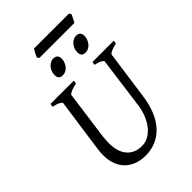

<svg xmlns="http://www.w3.org/2000/svg" viewBox="-268 -1037 1165 1165"><g transform="rotate(-45 314.0 -454.5)"><path d="M625 -594.2Q594.2 -587.4 577.1 -579.1Q560.1 -570.8 559.1 -564L515.1 -250Q506.3 -186 485.6 -136.5Q464.8 -86.9 433.3 -53.2Q401.9 -19.5 361.1 -2.2Q320.3 15.1 272 15.1Q231.9 15.1 198.5 2.9Q165 -9.3 141.1 -32.7Q117.2 -56.2 104 -90.6Q90.8 -125 90.8 -169.9Q90.8 -182.6 91.8 -196.8Q92.8 -210.9 95.2 -226.1L143.1 -564Q144 -569.8 128.9 -578.6Q113.8 -587.4 82 -594.2L85 -615.2H285.2L282.2 -594.2Q251.5 -587.4 232.9 -579.1Q214.4 -570.8 212.9 -564L169.9 -249Q167 -220.2 167 -193.8Q167 -159.7 175.3 -131.8Q183.6 -104 200 -84Q216.3 -64 240.7 -53Q265.1 -42 296.9 -42Q328.6 -42 355.5 -57.6Q382.3 -73.2 402.6 -99.1Q422.9 -125 436.3 -158.7Q449.7 -192.4 455.1 -229L500 -564Q501.5 -569.8 487.5 -578.6Q473.6 -587.4 441.9 -594.2L444.8 -615.2H627.9ZM535.2 -860.4H234.9L225.6 -872.6Q227.1 -877.9 230.5 -884.8Q233.9 -891.6 237.5 -898.7Q241.2 -905.8 245.1 -912.4Q249 -918.9 252 -923.8H551.3L560.5 -912.1Q559.1 -906.7 555.7 -899.7Q552.2 -892.6 548.6 -885.5Q544.9 -878.4 541.3 -871.6Q537.6 -864.7 535.2 -860.4ZM522.5 -752Q520.5 -738.3 514.6 -726.1Q508.8 -713.9 500.2 -704.8Q491.7 -695.8 480.7 -690.4Q469.7 -685.1 457.5 -685.1Q435.5 -685.1 427.5 -697.3Q419.4 -709.5 422.4 -731.9Q423.8 -745.6 429.7 -757.8Q435.5 -770 444.6 -779.1Q453.6 -788.1 464.1 -793.2Q474.6 -798.3 486.3 -798.3Q527.8 -798.3 522.5 -752ZM327.1 -752Q325.2 -738.3 319.3 -726.1Q313.5 -713.9 304.9 -704.8Q296.4 -695.8 285.4 -690.4Q274.4 -685.1 262.2 -685.1Q240.2 -685.1 232.4 -697.3Q226.1 -706.1 226.1 -720.7Q226.1 -726.1 227.1 -731.9Q228.5 -745.6 234.4 -757.8Q240.2 -770 249.3 -779.1Q258.3 -788.1 268.8 -793.2Q279.3 -798.3 291 -798.3Q332.5 -798.3 327.1 -752Z"/></g></svg>

Font: Akkhara
Style: Italic
Weight: 400
Italic angle: -7°
Designer: J. Victor Gaultney
Version: Version 1.00 June 13, 2006, initial release